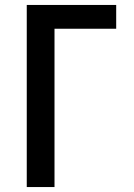

<svg xmlns="http://www.w3.org/2000/svg" viewBox="-20 -755 540 775"><path d="M88 0V-735H449V-639H200V0Z"/></svg>

Font: Iosevka SS18
Style: Bold
Weight: 700
Monospace: yes
Designer: Belleve Invis
Foundry: Belleve Invis
Version: Version 25.1.1; ttfautohint (v1.8.4)